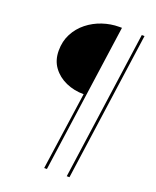

<svg xmlns="http://www.w3.org/2000/svg" viewBox="-150 -784 805 992"><g transform="rotate(20 252.0 -288.0)"><path d="M216 121 277 -307Q224 -307 179 -327Q134 -347 106.5 -384.5Q79 -422 79 -475Q79 -527 100.5 -568Q122 -609 158.5 -638Q195 -667 240 -682Q285 -697 331 -697H346L231 121ZM340 121 455 -697H470L355 121Z"/></g></svg>

Font: Hanken Grotesk Thin
Style: Italic
Weight: 250
Italic angle: -8°
Designer: Alfredo Marco Pradil
Foundry: Hanken Design Co.
Version: Version 3.013